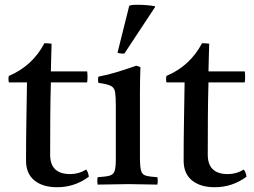

<svg xmlns="http://www.w3.org/2000/svg" viewBox="-20 -772 1062 804"><path d="M219 12Q159 12 124 -16.5Q89 -45 89 -99Q89 -187 90.5 -269Q92 -351 93 -427H17Q14 -442 17 -454Q116 -496 166 -591Q174 -591 182 -590.5Q190 -590 196 -589Q195 -563 194.5 -534Q194 -505 193 -473H345Q348 -451 345 -427H193Q191 -357 190.5 -279.5Q190 -202 190 -124Q190 -43 274 -43Q310 -43 341 -62Q350 -50 352 -32Q293 12 219 12Z M639 1Q611 1 582 0Q553 -1 518 -1Q486 -1 452.5 0Q419 1 389 1Q386 -15 389 -30Q423 -32 439 -36.5Q455 -41 460 -56Q465 -71 465 -104V-328Q465 -367 462 -386Q459 -405 444 -412.5Q429 -420 392 -425Q389 -439 392 -451Q434 -459 474 -471.5Q514 -484 551 -497L568 -491Q567 -460 566.5 -433Q566 -406 566 -382V-114Q566 -75 570.5 -58Q575 -41 590.5 -36.5Q606 -32 639 -30Q642 -15 639 1ZM629 -746V-742L501 -548Q496 -547 487 -548Q478 -549 472 -551L521 -747Q526 -752 555 -752Q595 -752 629 -746Z M879 12Q819 12 784 -16.5Q749 -45 749 -99Q749 -187 750.5 -269Q752 -351 753 -427H677Q674 -442 677 -454Q776 -496 826 -591Q834 -591 842 -590.5Q850 -590 856 -589Q855 -563 854.5 -534Q854 -505 853 -473H1005Q1008 -451 1005 -427H853Q851 -357 850.5 -279.5Q850 -202 850 -124Q850 -43 934 -43Q970 -43 1001 -62Q1010 -50 1012 -32Q953 12 879 12Z"/></svg>

Font: Tiro Devanagari Hindi
Style: Regular
Weight: 400
Designer: Devanagari: John Hudson & Fiona Ross. Latin: John Hudson.
Foundry: Tiro Typeworks Ltd.
Version: Version 1.52